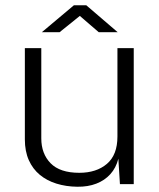

<svg xmlns="http://www.w3.org/2000/svg" viewBox="-20 -700 603 730"><path d="M274 10Q231 9.5 194.8 -1.8Q158.5 -13 131.5 -35.2Q104.5 -57.5 89.5 -91.2Q74.5 -125 74.5 -170V-517H137V-174Q137 -115.5 172.5 -79.2Q208 -43 281.5 -43Q346.5 -43 386.5 -77Q426.5 -111 426.5 -181V-517H488.5V0H436L430 -96.5Q421 -61.5 399.5 -37.8Q378 -14 346.2 -1.8Q314.5 10.5 274 10ZM355.5 -577.5 283.5 -639.5 206.5 -577.5H139L261 -680H308L427.5 -577.5Z"/></svg>

Font: Public Sans Thin ExtraLight
Style: Regular
Weight: 250
Version: Version 1.007